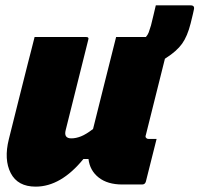

<svg xmlns="http://www.w3.org/2000/svg" viewBox="-20 -685 744 716"><path d="M109 -547H301Q313 -547 309 -536L225 -200Q217 -169 246 -169Q263 -169 282 -176.5Q301 -184 327 -204Q347 -286 368 -368Q389 -450 413 -547H524Q531 -555 534.5 -564Q538 -573 543 -590Q548 -610 552 -627Q556 -644 561 -665H691Q707 -665 703 -649Q702 -643 699.5 -633Q697 -623 691 -598Q679 -550 659 -522Q639 -494 598 -468L595 -466Q577 -394 559 -322Q541 -250 524 -182Q521 -174 525 -171Q528 -167 534 -167H564Q554 -127 544 -87.5Q534 -48 524 -8Q521 3 510 3H436Q381 3 348 -23Q315 -49 310 -92H291Q207 11 113 11Q46 11 20 -39.5Q-6 -90 13 -166Q31 -240 48.5 -308Q66 -376 84 -449Q91 -475 97 -499.5Q103 -524 109 -547Z"/></svg>

Font: Recursive Sn Lnr St Blk
Style: Italic
Weight: 900
Italic angle: -15°
Version: Version 1.079;hotconv 1.0.112;makeotfexe 2.5.65598; ttfautoh